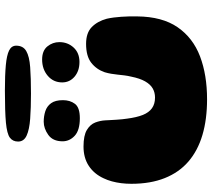

<svg xmlns="http://www.w3.org/2000/svg" viewBox="-61 -767 866 784"><g transform="rotate(-90 372.0 -375.0)"><path d="M358.5 37.5Q276.5 37.5 212.5 18.5Q148.5 -0.5 104.2 -38.8Q60 -77 36.8 -135.2Q13.5 -193.5 13.5 -271.5Q13.5 -293 16 -313Q18.5 -333 23.5 -351.2Q28.5 -369.5 36 -385Q54 -424 86.8 -445.5Q119.5 -467 165.5 -467Q211 -467 233.5 -453.2Q256 -439.5 263.8 -419Q271.5 -398.5 272.5 -379Q273 -367 273.8 -355Q274.5 -343 275.2 -331.5Q276 -320 277 -309.5Q278 -299 279.5 -289.5Q284.5 -250.5 294.5 -225.2Q304.5 -200 322 -187.5Q339.5 -175 365.5 -175Q386.5 -175 403 -184.5Q419.5 -194 431.8 -215.5Q444 -237 451 -272Q454.5 -286.5 456.2 -300.2Q458 -314 459.2 -327.2Q460.5 -340.5 462.8 -353.8Q465 -367 469 -380.5Q480.5 -414 507.5 -435.2Q534.5 -456.5 585 -456.5Q629.5 -456.5 653.2 -433.5Q677 -410.5 687.5 -372Q690.5 -358.5 692.5 -343.5Q694.5 -328.5 695.5 -312.8Q696.5 -297 697 -280.5Q697.5 -264 697 -247.5Q696 -145.5 652.8 -82.8Q609.5 -20 533.8 8.8Q458 37.5 358.5 37.5ZM281.5 -482Q232 -482 209.5 -503Q187 -524 187 -552.5Q187 -592 213.2 -610.8Q239.5 -629.5 267 -629.5Q289.5 -629.5 309.8 -623Q330 -616.5 342.5 -599.5Q355 -582.5 355 -551Q355 -522 340 -502Q325 -482 281.5 -482ZM511 -483.5Q474.5 -483.5 451 -503.5Q427.5 -523.5 427.5 -554Q427.5 -590 454.5 -613Q481.5 -636 521 -636Q557 -636 574.5 -614.5Q592 -593 592 -565.5Q592 -531.5 570 -507.5Q548 -483.5 511 -483.5ZM381.5 -681.5Q323 -681.5 279 -684.8Q235 -688 210.5 -699.2Q186 -710.5 186 -734Q186 -756 202 -767.8Q218 -779.5 263 -783.8Q308 -788 394 -788Q457.5 -788 498 -784.2Q538.5 -780.5 558 -770.8Q577.5 -761 577.5 -742Q577.5 -713.5 555.5 -700.8Q533.5 -688 490 -684.8Q446.5 -681.5 381.5 -681.5Z"/></g></svg>

Font: Gluten ExtraBold
Style: Regular
Weight: 800
Designer: Tyler Finck
Foundry: Etcetera Type Company
Version: Version 1.300